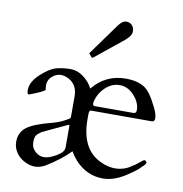

<svg xmlns="http://www.w3.org/2000/svg" viewBox="-81 -785 834 874"><g transform="rotate(10 336.5 -348.0)"><path d="M344 -282Q336 -282 336 -262V-240Q336 -90 448 -51Q474 -42 497 -42Q540 -42 574 -67Q583 -71 601.5 -86.5Q620 -102 623 -102H625Q628 -102 630 -99Q632 -96 635 -95Q635 -84 617 -70Q605 -55 573 -34Q509 13 451 13Q376 13 322 -46Q306 -64 294 -85Q254 -43 186 -1Q145 23 103 7Q61 -9 43 -45Q34 -63 34 -84Q34 -126 65 -150.5Q96 -175 182 -197Q211 -205 234 -217Q257 -229 258.5 -232.5Q260 -236 260 -239V-333Q260 -386 219 -408Q178 -430 145 -404Q123 -387 123 -358L125 -339Q122 -333 90 -319.5Q58 -306 53 -305Q45 -305 45 -324Q45 -362 85 -399Q125 -436 156 -444Q187 -452 221 -452Q268 -452 308 -405Q317 -394 324 -380Q383 -453 477 -453Q528 -453 561 -433Q591 -416 625 -345Q639 -316 639 -299Q639 -282 627 -282ZM349 -314Q349 -305 358 -305H537Q550 -305 550 -320Q550 -355 521 -387Q492 -419 454 -419Q417 -419 387 -390Q357 -361 349 -320ZM260 -96V-195Q260 -201 257.5 -201Q255 -201 254 -200L141 -147Q123 -135 117 -126Q111 -117 111 -93.5Q111 -70 129 -53Q147 -36 170 -36Q193 -36 226.5 -55.5Q260 -75 260 -96ZM294 -535Q292 -537 292 -538Q292 -539 294 -541L398 -685Q416 -709 433 -709Q450 -709 460 -698Q470 -687 470 -668.5Q470 -650 443 -627L312 -521Q309 -520 307.5 -520Q306 -520 305 -521Z"/></g></svg>

Font: Cardo
Style: Regular
Weight: 400
Designer: David J. Perry
Foundry: David J. Perry
Version: Version 1.0451